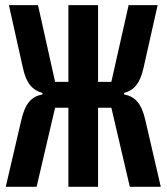

<svg xmlns="http://www.w3.org/2000/svg" viewBox="-20 -718 640 738"><path d="M242.9 0H356.9V-304H408L479 0H598L539.1 -254.3C524.5 -319.6 500.4 -346.6 457 -355.1V-360.8C494.3 -371.1 518.1 -396 531.6 -456.7L585.9 -698.2H474.4L408 -403.4H356.9V-698.2H242.9V-403.4H191.8L126.1 -698.2H14.2L68.2 -456.3C81.3 -396 105.8 -371.1 143.1 -360.8V-355.1C99.8 -346.6 76.3 -320 61.4 -254.3L2.1 0H120.7L191.8 -304H242.9Z"/></svg>

Font: Margiela Mono SemiBold
Style: Regular
Weight: 600
Designer: Mike Abbink, Paul van der Laan, Pieter van Rosmalen
Foundry: Bold Monday
Version: Version 2.003 2021